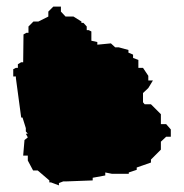

<svg xmlns="http://www.w3.org/2000/svg" viewBox="-20 -573 557 580"><path d="M20 -342H28V-337L44 -218H48L58 -186V-176L64 -169H58L64 -158L54 -150L50 -103H64V-88L80 -58H94L129 -28V-22H134L158 -13V-20L171 -25H180L260 -28V-36L298 -43V-52L318 -48H369V-52L393 -60V-67L436 -82V-91L466 -121V-145L482 -160H496V-182L482 -198H466V-228L436 -258H417L412 -264V-292L428 -307L442 -330H428V-344L412 -368H398V-392L382 -398V-408L368 -414V-422L339 -430H328L315 -442L274 -438V-446L256 -450V-478L248 -482H242V-493L232 -504H226V-508L202 -523H178L164 -538V-553H141L126 -538V-523L96 -508H81L66 -493V-474H60L51 -469L50 -385H44L34 -379V-368H28L20 -364Z"/></svg>

Font: Camosport
Style: Regular
Weight: 400
Version: Version 001.000